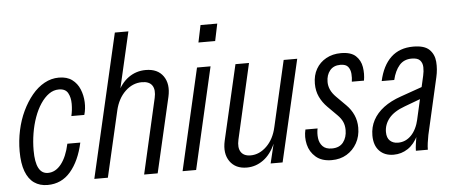

<svg xmlns="http://www.w3.org/2000/svg" viewBox="-49 -835 2273 960"><g transform="rotate(-5 1087.0 -355.0)"><path d="M154 10Q115 10 87 -9.5Q59 -29 44 -69Q29 -109 29 -170Q29 -223 40 -274.5Q51 -326 72 -370Q93 -414 121 -448Q149 -482 183.5 -501Q218 -520 256 -520Q297 -520 322.5 -501Q348 -482 360.5 -451.5Q373 -421 374.5 -387Q376 -353 367 -323H302Q309 -352 309 -384Q309 -416 296.5 -438.5Q284 -461 251 -461Q224 -461 201 -444.5Q178 -428 159 -399.5Q140 -371 126.5 -333.5Q113 -296 106 -253.5Q99 -211 99 -168Q99 -109 114.5 -79.5Q130 -50 161 -50Q199 -50 227.5 -86Q256 -122 270 -187H335Q315 -96 269.5 -43Q224 10 154 10Z M389 0 555 -720H623L457 0ZM639 0 725 -377Q734 -417 719.5 -439Q705 -461 668 -461Q621 -461 584 -425.5Q547 -390 533 -330L543 -410Q567 -465 605.5 -492.5Q644 -520 692 -520Q752 -520 780 -480Q808 -440 794 -377L707 0Z M832 0 949 -510H1017L900 0ZM967 -634 985 -720H1069L1051 -634Z M1154 10Q1097 10 1069 -30Q1041 -70 1055 -133L1142 -510H1210L1124 -133Q1115 -93 1129.5 -71Q1144 -49 1178 -49Q1222 -49 1258.5 -84.5Q1295 -120 1308 -179L1298 -99Q1275 -45 1237 -17.5Q1199 10 1154 10ZM1274 0 1297 -96H1289L1384 -510H1452L1334 0Z M1580 10Q1530 10 1500.5 -15.5Q1471 -41 1462 -79Q1453 -117 1462 -154H1523Q1518 -130 1521 -105.5Q1524 -81 1539.5 -64.5Q1555 -48 1586 -48Q1624 -48 1643 -72.5Q1662 -97 1662 -134Q1662 -157 1654 -175Q1646 -193 1628 -211L1581 -258Q1557 -282 1543 -311.5Q1529 -341 1529 -378Q1529 -420 1547 -451.5Q1565 -483 1597.5 -501Q1630 -519 1672 -519Q1722 -519 1746 -496.5Q1770 -474 1775.5 -440Q1781 -406 1775 -372H1714Q1717 -391 1715.5 -411.5Q1714 -432 1703 -446.5Q1692 -461 1664 -461Q1630 -461 1611.5 -438.5Q1593 -416 1593 -381Q1593 -361 1601.5 -342Q1610 -323 1629 -304L1677 -256Q1700 -233 1713 -204Q1726 -175 1726 -140Q1726 -97 1707 -63Q1688 -29 1655.5 -9.5Q1623 10 1580 10Z M2003 0Q2003 -14 2006 -35Q2009 -56 2013 -80H2006L2072 -371Q2077 -392 2076.5 -413Q2076 -434 2064 -447.5Q2052 -461 2022 -461Q1983 -461 1960 -434.5Q1937 -408 1926 -362H1863Q1880 -439 1923 -479.5Q1966 -520 2035 -520Q2091 -520 2115.5 -496Q2140 -472 2143 -434.5Q2146 -397 2137 -358L2072 -73Q2068 -52 2065.5 -34Q2063 -16 2063 0ZM1891 10Q1846 10 1819.5 -17.5Q1793 -45 1793 -95Q1793 -137 1811.5 -171.5Q1830 -206 1865 -232.5Q1900 -259 1952 -277L2074 -320L2061 -261L1967 -226Q1912 -206 1887 -175Q1862 -144 1862 -106Q1862 -77 1877.5 -62.5Q1893 -48 1918 -48Q1956 -48 1984 -76.5Q2012 -105 2024 -158L2016 -77Q1995 -33 1962.5 -11.5Q1930 10 1891 10Z"/></g></svg>

Font: Instrument Sans Condensed
Style: Italic
Weight: 400
Width: 3
Italic angle: -13°
Designer: Rodrigo Fuenzalida
Foundry: fragTYPE
Version: Version 1.000;gftools[0.9.28]